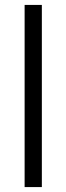

<svg xmlns="http://www.w3.org/2000/svg" viewBox="-20 -760 269 780"><path d="M150 -740V0H80V-740Z"/></svg>

Font: Fz Poppins Light
Style: Regular
Weight: 300
Designer: Ninad Kale (Devanagari), Jonny Pinhorn (Latin)
Foundry: Indian Type Foundry
Version: Vit hóa bi Vntype.Com & FontZin.Com